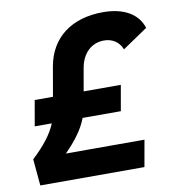

<svg xmlns="http://www.w3.org/2000/svg" viewBox="-80 -774 770 845"><g transform="rotate(-10 305.5 -351.5)"><path d="M32.2 0H497.6L518.6 -118.7H167.5C216.3 -168 249.5 -212.9 267.1 -260.3H438L458 -374.5H292L309.6 -475.1C321.3 -542.5 364.3 -579.6 418.5 -579.6C456.5 -579.6 485.4 -560.1 499 -525.9L611.3 -602.1C591.8 -666 528.8 -703.1 436 -703.1C295.4 -703.1 199.7 -631.8 177.7 -505.9L154.8 -374.5H73.2L53.2 -260.3H129.4C110.4 -213.4 74.7 -168.5 21.5 -118.7Z"/></g></svg>

Font: Cascadia Mono NF
Style: Bold Italic
Weight: 700
Italic angle: -10°
Monospace: yes
Designer: Aaron Bell
Foundry: Saja Typeworks
Version: Version 2404.023